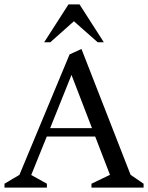

<svg xmlns="http://www.w3.org/2000/svg" viewBox="-20 -852 672 872"><path d="M0.4 0V-17.6L68.3 -58L296 -604.9L350 -629.6L573.1 -58L632.1 -17.6V0H395.4V-17.6L479.4 -58L412.3 -232H192.5L121.8 -57.2L193 -17.6V0ZM207.8 -270H397.8L304.7 -511.9ZM180.6 -660.1 291 -832H341.2L451.5 -660.1H423.6L315.6 -755.4L208.5 -660.1Z"/></svg>

Font: Ancizar Serif Light
Style: Regular
Weight: 300
Designer: Cesar Puertas, Viviana Monsalve, Julian Moncada, Julian Prieto, Jose Castro, Felipe Aragon, Mariel Hernandez, Sara Alarc
Version: Version 8.100